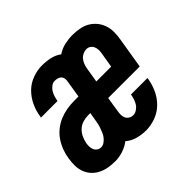

<svg xmlns="http://www.w3.org/2000/svg" viewBox="-130 -690 860 860"><g transform="rotate(-45 300.0 -260.0)"><path d="M154 8Q133 8 112.5 4.5Q92 1 73.5 -8Q55 -17 41 -32Q27 -47 20 -66Q13 -85 12.5 -106.5Q12 -128 16 -150Q19 -172 27.5 -194.5Q36 -217 49.5 -237Q63 -257 82.5 -272.5Q102 -288 124 -297Q146 -306 169.5 -310Q193 -314 215 -314H243L256 -396Q258 -405 256.5 -413.5Q255 -422 249.5 -428Q244 -434 235 -436.5Q226 -439 217 -439Q206 -439 195.5 -431.5Q185 -424 178.5 -413.5Q172 -403 168.5 -392Q165 -381 163 -369L162 -366H57L59 -374Q63 -403 76.5 -432Q90 -461 112.5 -483.5Q135 -506 165.5 -517Q196 -528 225 -528Q252 -528 277 -522.5Q302 -517 322 -502Q344 -517 369 -522.5Q394 -528 418 -528Q440 -528 462 -524Q484 -520 501.5 -510Q519 -500 532.5 -484Q546 -468 553 -448Q560 -428 560 -406Q560 -384 556 -361L532 -215H332L321 -144Q319 -133 319 -122Q319 -111 323.5 -101.5Q328 -92 337.5 -86.5Q347 -81 358 -81Q369 -81 380.5 -88.5Q392 -96 398.5 -106Q405 -116 409 -128Q413 -140 415 -151V-154H520L519 -147Q514 -117 500.5 -88Q487 -59 464 -36.5Q441 -14 410.5 -3Q380 8 350 8Q322 8 295.5 0.5Q269 -7 250 -24Q229 -8 204 0Q179 8 154 8ZM347 -305H441L453 -376Q455 -387 454.5 -398Q454 -409 450 -418Q446 -427 437.5 -433Q429 -439 418 -439Q407 -439 396 -434Q385 -429 377.5 -420Q370 -411 365.5 -400Q361 -389 359 -378ZM155 -81Q165 -81 175 -88Q185 -95 192.5 -104.5Q200 -114 204 -124.5Q208 -135 212 -145.5Q216 -156 218 -167Q220 -178 222 -189L228 -224H215Q198 -224 181 -219Q164 -214 151 -202Q138 -190 130.5 -174Q123 -158 120 -142Q118 -131 118.5 -120.5Q119 -110 123 -101Q127 -92 135.5 -86.5Q144 -81 155 -81Z"/></g></svg>

Font: Iosevka Extended Oblique
Style: Bold
Weight: 700
Width: 7
Italic angle: -9°
Monospace: yes
Designer: Belleve Invis
Foundry: Belleve Invis
Version: Version 32.5.0; ttfautohint (v1.8.4)